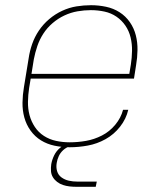

<svg xmlns="http://www.w3.org/2000/svg" viewBox="-20 -558 640 738"><path d="M248 8Q218 8 189.5 2Q161 -4 137.5 -18.5Q114 -33 97.5 -56Q81 -79 73.5 -106.5Q66 -134 66.5 -164Q67 -194 72 -223L90 -333Q94 -361 103.5 -388.5Q113 -416 129.5 -440.5Q146 -465 169 -484.5Q192 -504 219 -516.5Q246 -529 274 -533.5Q302 -538 330 -538Q359 -538 387.5 -532Q416 -526 439.5 -511Q463 -496 479 -473Q495 -450 502 -422.5Q509 -395 508.5 -365.5Q508 -336 503 -307L495 -256H98L92 -220Q88 -194 87.5 -167Q87 -140 93.5 -115.5Q100 -91 114 -70Q128 -49 149 -35.5Q170 -22 195.5 -16.5Q221 -11 248 -11Q279 -11 310.5 -16.5Q342 -22 371.5 -37Q401 -52 423 -78.5Q445 -105 453 -136H473Q465 -101 441.5 -71Q418 -41 385.5 -23Q353 -5 317.5 1.5Q282 8 248 8ZM101 -274H477L483 -310Q487 -336 487.5 -362.5Q488 -389 482 -414Q476 -439 462 -459.5Q448 -480 427.5 -494Q407 -508 381.5 -513.5Q356 -519 329 -519Q304 -519 278 -514.5Q252 -510 227.5 -498.5Q203 -487 182 -469Q161 -451 146.5 -428.5Q132 -406 123.5 -381Q115 -356 110 -330ZM273 160Q260 160 247 158.5Q234 157 222 153Q210 149 200 141.5Q190 134 183.5 123.5Q177 113 176 100Q175 87 177 73Q180 56 188 39.5Q196 23 210 11Q224 -1 241.5 -6Q259 -11 277 -11L275 0Q261 0 247.5 4.5Q234 9 223 19Q212 29 206 42Q200 55 198 68Q195 85 199.5 100Q204 115 216.5 124Q229 133 244.5 136.5Q260 140 277 140H352L348 160Z"/></svg>

Font: Iosevka Curly ThExObl
Style: Regular
Weight: 100
Width: 7
Italic angle: -9°
Monospace: yes
Designer: Belleve Invis
Foundry: Belleve Invis
Version: Version 11.1.0; ttfautohint (v1.8.3)